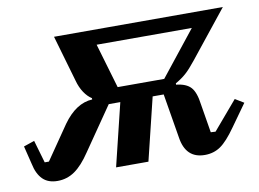

<svg xmlns="http://www.w3.org/2000/svg" viewBox="-78 -614 970 719"><g transform="rotate(-10 407.0 -255.0)"><path d="M87 12Q51 12 30.5 -8.5Q10 -29 2 -68L-15 -137L26 -151L51 -65H67L155 -193Q205 -263 267 -266V-271Q251 -281 238 -300.5Q225 -320 218 -346L167 -522H809L666 -343Q643 -314 626 -299Q609 -284 586 -271V-266Q624 -262 641.5 -243Q659 -224 665 -177L683 -68L701 -67L793 -175L826 -155L766 -71Q733 -24 707 -6Q681 12 647 12Q574 12 562 -70L534 -238H492L434 0H311L369 -238H325L212 -74Q182 -29 152.5 -8.5Q123 12 87 12ZM546 -295 681 -465H319L369 -295Z"/></g></svg>

Font: IBM Plex Serif SmBld
Style: Italic
Weight: 600
Italic angle: -14°
Designer: Mike Abbink, Paul van der Laan, Pieter van Rosmalen
Foundry: Bold Monday
Version: Version 3.001